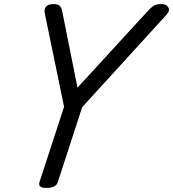

<svg xmlns="http://www.w3.org/2000/svg" viewBox="-20 -910 851 944"><path d="M209 14Q165 14 174 -14L295 -385L200 -845Q196 -865 206.5 -877.5Q217 -890 243 -890Q266 -890 274 -881Q282 -872 286 -854L361 -479L705 -854Q721 -872 734.5 -881Q748 -890 774 -890Q798 -890 807.5 -874Q817 -858 799 -838L384 -383L264 -14Q255 14 209 14Z"/></svg>

Font: Playwrite DK Loopet
Style: Regular
Weight: 400
Designer: Veronika Burian, José Scaglione
Foundry: TypeTogether
Version: Version 1.002